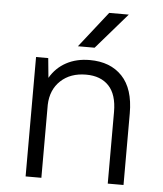

<svg xmlns="http://www.w3.org/2000/svg" viewBox="-52 -755 678 801"><g transform="rotate(5 287.5 -355.0)"><path d="M85 -500H136L144 -418Q169 -461 211.5 -484Q254 -507 310 -507Q396 -507 445.5 -455Q495 -403 495 -300V0H429V-300Q429 -373 395 -409Q361 -445 300 -445Q234 -445 193.5 -407Q153 -369 151 -306V0H85ZM373 -710H455L325 -560H255Z"/></g></svg>

Font: PT Root UI Web
Style: Regular
Weight: 400
Designer: Vitaly Kuzmin
Foundry: ParaType Ltd.
Version: Version 1.000W